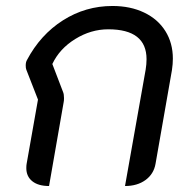

<svg xmlns="http://www.w3.org/2000/svg" viewBox="-20 -613 633 642"><path d="M68 -51Q68 -60 69 -65L107 -280L68 -380Q66 -385 66 -394Q66 -405 70 -412Q115 -497 190.5 -545Q266 -593 356 -593Q416 -593 462 -571Q508 -549 533 -509Q558 -469 558 -417Q558 -399 555 -379L500 -65Q494 -31 466.5 -11Q439 9 398 9L467 -380Q470 -398 470 -415Q470 -515 342 -515Q284 -515 231.5 -482.5Q179 -450 155 -399L191 -305Q194 -298 194 -285Q194 -276 193 -272L144 9Q108 9 88 -7Q68 -23 68 -51Z"/></svg>

Font: K2D
Style: Italic
Weight: 400
Italic angle: -10°
Designer: Katatrad Aksorn Co.,Ltd.
Foundry: Cadson Demak Co.,Ltd.
Version: Version 1.000; ttfautohint (v1.6)